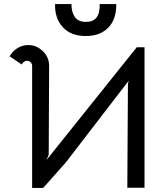

<svg xmlns="http://www.w3.org/2000/svg" viewBox="-20 -916 823 938"><path d="M220 -594 218 -160 207 -134 648 -685H686V1H602L605 -507L609 -522L302 -123L191 2H137V-594Q137 -604 130 -611.5Q123 -619 112 -619Q96 -619 86 -601L27 -641Q41 -666 65.5 -681Q90 -696 118 -696Q158 -696 189 -666.5Q220 -637 220 -594ZM249 -896H329Q329 -856 346 -832.5Q363 -809 400 -809Q470 -809 467 -896H548Q549 -822 509 -781Q469 -740 399 -740Q326 -740 286.5 -783.5Q247 -827 249 -896Z"/></svg>

Font: Bellota
Style: Bold
Weight: 700
Designer: Kemie Guaida
Foundry: Kemie Guaida
Version: Version 4.001